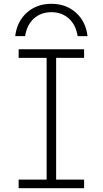

<svg xmlns="http://www.w3.org/2000/svg" viewBox="-20 -989 540 1009"><path d="M250 -969Q327 -969 379 -922.5Q431 -876 440 -799H388Q379 -858 342 -891.5Q305 -925 250 -925Q195 -925 158 -891.5Q121 -858 112 -799H60Q69 -876 121 -922.5Q173 -969 250 -969ZM78 0V-45H225V-685H78V-730H422V-685H275V-45H422V0Z"/></svg>

Font: M PLUS Code Latin Light
Style: Regular
Weight: 300
Designer: Coji Morishita
Foundry: UNDERFOREST DESIGN
Version: Version 1.002; ttfautohint (v1.8.3)